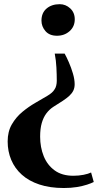

<svg xmlns="http://www.w3.org/2000/svg" viewBox="-20 -768 501 940"><path d="M296.5 -505.5Q305.5 -489.5 317 -463.2Q328.5 -437 337 -408.2Q345.5 -379.5 345.5 -355.5Q345.5 -338 339 -324.5Q332.5 -311 319.5 -299Q306.5 -287 286.8 -274Q267 -261 240.5 -244.5Q221.5 -232 207 -212.8Q192.5 -193.5 184.5 -165.8Q176.5 -138 176.5 -99Q176.5 -47 194 -3.5Q211.5 40 247.5 66.2Q283.5 92.5 339 92.5Q365.5 92.5 389.2 87.8Q413 83 426 76.5L439 123Q427.5 129 406.2 136Q385 143 356 147.8Q327 152.5 292.5 152.5Q224 152.5 172.5 135.2Q121 118 86.8 87.2Q52.5 56.5 35 14.8Q17.5 -27 17.5 -75.5Q17.5 -124 38 -159.2Q58.5 -194.5 89.2 -220Q120 -245.5 153 -264.5Q186 -283.5 211.8 -298.8Q237.5 -314 246.5 -329.5Q252.5 -337.5 255.2 -349Q258 -360.5 258 -372.5Q258 -402 256.2 -437Q254.5 -472 248 -505.5ZM272.5 -747.5Q301.5 -747.5 323.8 -727Q346 -706.5 346 -673.5Q346 -638 320.8 -615.5Q295.5 -593 259 -593Q222 -593 202.5 -615.8Q183 -638.5 183 -667Q183 -705 208 -726.2Q233 -747.5 272.5 -747.5Z"/></svg>

Font: Merriweather 120pt ExtraBold
Style: Regular
Weight: 800
Version: Version 2.100